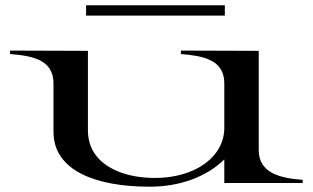

<svg xmlns="http://www.w3.org/2000/svg" viewBox="-20 -692 1181 725"><path d="M545 13C660 13 761 -25 827 -90V-1H1123V-13C1039 -19 957 -38 957 -125V-500L663 -501V-488C745 -481 827 -468 827 -377V-209C827 -100 717 -20 565 -20C437 -20 312 -73 312 -200V-500L18 -501V-488C102 -481 182 -467 182 -377V-194C182 -46 345 13 545 13ZM305 -672V-633H829V-672Z"/></svg>

Font: Sprat Extended Medium
Style: Regular
Weight: 500
Width: 9
Designer: Ethan Nakache
Foundry: Collletttivo
Version: Version 2.000;Glyphs 3.2 (3217)